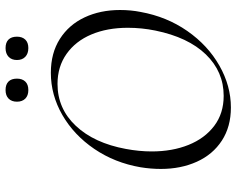

<svg xmlns="http://www.w3.org/2000/svg" viewBox="-100 -739 851 691"><g transform="rotate(-90 325.5 -393.5)"><path d="M63 -240Q63 -276 69 -313Q85 -406 135 -479.5Q185 -553 257 -594.5Q329 -636 409 -636Q480 -636 531 -603.5Q582 -571 608.5 -514.5Q635 -458 635 -387Q635 -348 628 -313Q611 -219 559.5 -145Q508 -71 435 -29.5Q362 12 284 12Q215 12 165 -20.5Q115 -53 89 -110.5Q63 -168 63 -240ZM561 -260Q571 -309 571 -359Q571 -433 547 -490Q523 -547 477 -579.5Q431 -612 369 -612Q280 -612 218 -546Q156 -480 135 -366Q126 -318 126 -273Q126 -199 149.5 -140.5Q173 -82 218 -48Q263 -14 326 -14Q413 -14 475 -78Q537 -142 561 -260ZM455 -758Q455 -777 466.5 -788Q478 -799 498 -799Q518 -799 528.5 -788.5Q539 -778 539 -758Q539 -739 528.5 -728Q518 -717 498 -717Q478 -717 466.5 -728Q455 -739 455 -758ZM305 -758Q305 -777 316 -788Q327 -799 347 -799Q367 -799 377.5 -788.5Q388 -778 388 -758Q388 -739 377.5 -728Q367 -717 347 -717Q327 -717 316 -728Q305 -739 305 -758Z"/></g></svg>

Font: Cormorant Infant
Style: Italic
Weight: 400
Italic angle: -10°
Designer: Christian Thalmann (Catharsis Fonts)
Foundry: Catharsis Fonts
Version: Version 4.000